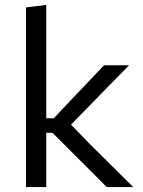

<svg xmlns="http://www.w3.org/2000/svg" viewBox="-20 -762 582 782"><path d="M414.8 0Q381.3 -34 347.3 -67.9Q313.2 -101.8 279.4 -135.5L193.8 -221H158.9V-280.2H198.9L270.8 -356.3Q304.1 -391.2 337.5 -426.4Q370.9 -461.6 403.7 -496.2H505.7Q462.6 -452.5 420.1 -408.9Q377.6 -365.3 335.4 -322.1L251.2 -236.2L248.2 -276L346.2 -175.1Q390.5 -131.2 434.7 -87.3Q478.9 -43.4 522.6 0ZM85.8 0Q85.8 -55.3 85.8 -106.4Q85.8 -157.6 85.8 -218.8V-493.7Q85.8 -556.5 85.8 -615.9Q85.8 -675.3 85.8 -731.8L168.4 -742Q168.4 -682.3 168.4 -621.1Q168.4 -559.9 168.4 -493.7V-205.9Q168.4 -150 168.4 -101.4Q168.4 -52.8 168.4 0Z"/></svg>

Font: Commissioner Thin
Style: Regular
Weight: 100
Designer: Kostas Bartsokas
Foundry: Kostas Bartsokas
Version: Version 1.001;gftools[0.9.23]